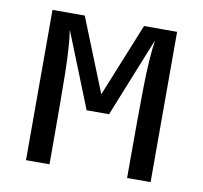

<svg xmlns="http://www.w3.org/2000/svg" viewBox="-66 -621 733 692"><g transform="rotate(10 300.0 -275.0)"><path d="M72 0V-550H190L298 -281L407 -550H528V0H442V-85Q442 -228 443.5 -332Q445 -436 455 -506L338 -215H256L146 -490Q155 -428 156.5 -332Q158 -236 158 -85V0Z"/></g></svg>

Font: JetBrains Mono NL
Style: Regular
Weight: 400
Monospace: yes
Designer: Philipp Nurullin, Konstantin Bulenkov
Foundry: JetBrains
Version: Version 2.305; ttfautohint (v1.8.4.7-5d5b)